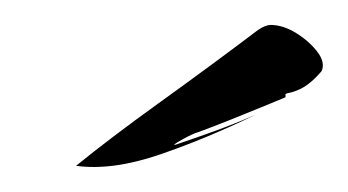

<svg xmlns="http://www.w3.org/2000/svg" viewBox="-20 -588 279 154"><path d="M41 -455Q68 -477 109 -506.5Q150 -536 187 -564Q193 -568 197 -568Q207 -568 217.5 -561.5Q228 -555 234.5 -546.5Q241 -538 238 -531Q232 -524 226.5 -520Q221 -516 214 -514Q209 -513 209 -512.5Q209 -512 209 -510L197 -505Q180 -498 165 -492Q150 -486 139 -482Q135 -481 126 -476Q117 -471 121 -472Q136 -477 152.5 -483Q169 -489 185 -496Q146 -477 108 -464Q70 -451 41 -455Z"/></svg>

Font: Smooch
Style: Regular
Weight: 400
Designer: Robert E. Leuschke
Foundry: Robert E. Leuschke
Version: Version 1.010; ttfautohint (v1.8.3)